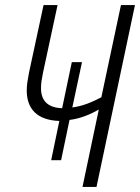

<svg xmlns="http://www.w3.org/2000/svg" viewBox="-20 -734 550 754"><path d="M368 -304 304 0H359L510 -714H455L378 -352C342 -333 304 -317 264 -312L302 -490H262L224 -309C168 -311 141 -338 141 -388C141 -407 144 -424 149 -449L206 -714H151L94 -449C89 -423 85 -400 85 -379C85 -306 126 -262 213 -259L181 -105H220L253 -263C294 -268 334 -284 368 -304Z"/></svg>

Font: Noto Sans Condensed Light
Style: Italic
Weight: 300
Width: 3
Italic angle: -12°
Designer: Monotype Design Team
Foundry: Monotype Imaging Inc.
Version: Version 2.013